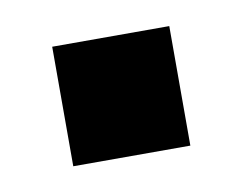

<svg xmlns="http://www.w3.org/2000/svg" viewBox="-34 -183 283 224"><g transform="rotate(-10 107.5 -71.0)"><path d="M38.1 -141.6H176.8V0H38.1Z"/></g></svg>

Font: DINish
Style: Bold
Weight: 700
Designer: Bert Driehuis
Foundry: Playbeing
Version: Version 3.008; git-95204e4c-release